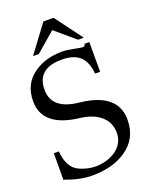

<svg xmlns="http://www.w3.org/2000/svg" viewBox="-166 -989 846 1085"><g transform="rotate(-20 256.5 -446.5)"><path d="M491 -220Q491 -104 398 -43Q318 10 197 10Q124 10 34 -24L35 -183H65Q71 -104 112 -69Q131 -53 168 -42Q205 -31 235 -32Q304 -33 356 -69Q407 -106 409 -168Q409 -233 363.5 -272Q318 -311 238 -320Q25 -346 25 -498Q25 -604 106 -659Q175 -707 274 -707Q303 -707 343 -698.5Q383 -690 394.5 -690Q406 -690 410 -705H438V-526H408Q401 -600 363.5 -633Q326 -666 252 -665Q106 -663 108 -534Q110 -419 268 -403Q491 -379 491 -220ZM295 -903 417 -739H383L264 -840L147 -739H112L234 -903Z"/></g></svg>

Font: GFS Didot
Style: Regular
Weight: 400
Designer: Takis Katsoulidis and George D. Matthiopoulos
Foundry: Takis Katsoulidis and George D. Matthiopoulos
Version: Version 1.0